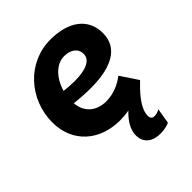

<svg xmlns="http://www.w3.org/2000/svg" viewBox="-205 -650 975 975"><g transform="rotate(-45 282.5 -162.0)"><path d="M282 12C304 12 326 10 347 6C316 35 292 69 286 104C277 159 306 199 366 204C389 206 417 204 445 192L459 109C447 117 432 121 417 120C402 119 394 107 399 79C408 27 465 -29 499 -62H498L436 -155C400 -127 353 -106 301 -106C233 -106 183 -145 177 -216C219 -211 258 -209 294 -209C443 -209 534 -258 534 -363C534 -468 453 -529 321 -529C157 -529 31 -390 31 -224C31 -80 136 12 282 12ZM185 -297C204 -366 253 -420 311 -420C357 -420 390 -398 390 -357C390 -314 340 -292 261 -292C236 -292 210 -294 185 -297Z"/></g></svg>

Font: Fixel Text 20240404
Style: Bold Italic
Weight: 700
Width: 4
Italic angle: -10°
Designer: AlfaBravo + MacPaw
Foundry: Kyrylo Tkachov, Marchela Mozhyna, Serhii Makarenko, Maria Weinstein, Zakhar Kryvoshyya
Version: Version 1.211;Glyphs 3.2 (3225)